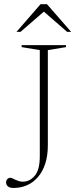

<svg xmlns="http://www.w3.org/2000/svg" viewBox="-20 -904 365 931"><path d="M212 -200Q212 -148 199 -109.2Q186 -70.5 163.2 -44.5Q140.5 -18.5 110.2 -5.5Q80 7.5 45 7.5Q34 7.5 26 4.2Q18 1 13.8 -5Q9.5 -11 9.5 -19Q9.5 -29 15.5 -35.5Q21.5 -42 30.5 -42Q34.5 -42 40.5 -39Q46.5 -36 54.2 -32.5Q62 -29 71.2 -26Q80.5 -23 91 -23Q124 -23 148.5 -51.8Q173 -80.5 173 -147V-661L85 -675.5V-685H300V-675.5L212 -661ZM182.5 -856.5H203L79.5 -749.5H60L176.5 -883.5H208L325 -749.5H305.5Z"/></svg>

Font: Newsreader 36pt ExtraLight
Style: Regular
Weight: 250
Designer: Hugues Gentile
Foundry: Production Type
Version: Version 1.003